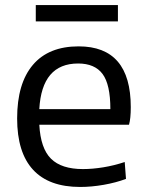

<svg xmlns="http://www.w3.org/2000/svg" viewBox="-20 -733 584 762"><path d="M298 9Q174 9 111 -59.5Q48 -128 48 -263Q48 -402 110.5 -475.5Q173 -549 292 -549Q499 -549 499 -308Q499 -262 492 -238H136Q141 -144 182.5 -103Q224 -62 309 -62Q347 -62 390 -69Q433 -76 475 -90L480 -23Q440 -8 391.5 0.5Q343 9 298 9ZM290 -481Q146 -481 136 -300H418Q418 -398 387 -439.5Q356 -481 290 -481ZM122 -713H448V-648H122Z"/></svg>

Font: Encode Sans Normal
Style: Regular
Weight: 400
Designer: Pablo Impallari, Andres Torresi
Foundry: Pablo Impallari, Andres Torresi
Version: Version 1.000; ttfautohint (v1.00) -l 8 -r 50 -G 200 -x 14 -